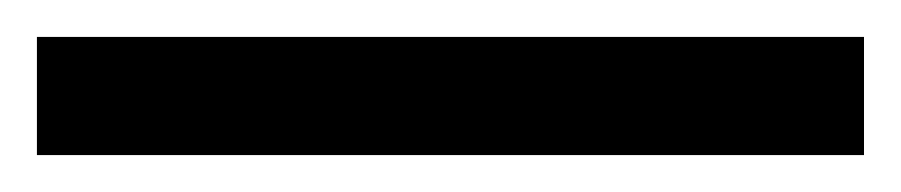

<svg xmlns="http://www.w3.org/2000/svg" viewBox="-22 70 488 104"><path d="M446 154H-2V90H446Z"/></svg>

Font: lhindi25
Style: Book
Weight: 400
Designer: Jelle Bosma - Monotype Design Team
Foundry: Monotype Imaging Inc.
Version: Version 2.003